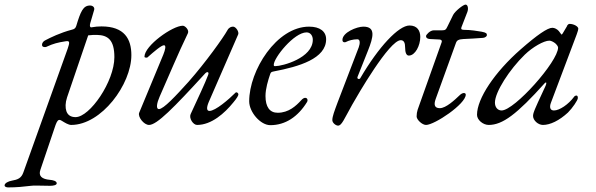

<svg xmlns="http://www.w3.org/2000/svg" viewBox="-143 -530 2594 836"><path d="M-107 286C-71 286 -41 283 -8 279C-2 278 6 278 15 278C32 278 54 279 75 279C90 279 104 276 104 268C104 258 87 254 74 253C40 250 23 237 33 209L99 14C105 -2 110 -8 115 -8C118 -8 122 -7 126 -4C139 4 155 14 167 14C299 14 429 -163 429 -290C429 -360 399 -415 299 -415C285 -415 272 -414 255 -411C250 -410 246 -416 250 -429L267 -487C270 -499 260 -506 249 -506C219 -506 208 -480 189 -417C186 -407 180 -403 171 -401C118 -387 76 -366 55 -355C47 -351 40 -345 40 -334C40 -328 45 -325 52 -325C54 -325 58 -325 61 -327C89 -340 109 -345 141 -350C144 -350 147 -351 149 -351C161 -351 160 -343 152 -319L-41 220C-50 246 -65 252 -93 257C-105 259 -123 267 -123 277C-123 284 -114 286 -107 286ZM186 -20C165 -20 152 -29 146 -46C141 -61 141 -82 149 -106L241 -376C255 -378 267 -378 279 -378C327 -377 355 -356 355 -281C355 -175 248 -20 186 -20Z M506 14C540 14 612 -59 751 -211C754 -214 757 -216 760 -216C764 -216 767 -212 763 -203C753 -175 715 -93 687 -33C679 -15 698 14 715 14C778 14 835 -37 873 -84C889 -103 895 -114 895 -119C895 -124 890 -128 886 -128C885 -128 884 -128 883 -127C853 -97 795 -47 769 -47C757 -47 755 -60 766 -86L894 -380C899 -391 884 -414 872 -414C864 -414 854 -411 847 -398C830 -367 753 -259 678 -174C622 -112 569 -55 549 -55C535 -55 540 -82 552 -109C592 -199 631 -294 675 -385C682 -399 663 -418 653 -418C608 -418 486 -331 486 -283C486 -280 490 -279 494 -279C496 -279 498 -279 499 -280C528 -306 560 -333 571 -333C581 -333 577 -314 568 -292L463 -39C456 -22 483 14 506 14Z M1034 15C1099 15 1154 -21 1194 -86C1196 -89 1196 -92 1196 -94C1196 -100 1192 -104 1186 -104C1181 -104 1175 -101 1168 -93C1146 -69 1114 -39 1066 -39C1031 -39 1013 -65 1013 -112C1013 -143 1024 -180 1034 -209C1037 -217 1041 -217 1049 -219C1160 -240 1277 -275 1277 -359C1277 -393 1250 -414 1203 -414C1061 -414 942 -223 942 -89C942 -42 991 15 1034 15ZM1056 -242C1051 -242 1049 -242 1049 -248C1049 -278 1137 -389 1192 -389C1209 -389 1219 -374 1219 -357C1219 -277 1086 -242 1056 -242Z M1329 17C1345 17 1355 -11 1391 -75C1413 -114 1552 -355 1602 -355C1616 -355 1621 -343 1621 -323C1621 -302 1626 -288 1637 -288C1665 -288 1687 -332 1687 -369C1687 -396 1674 -419 1640 -419C1593 -419 1506 -327 1426 -190C1425 -187 1422 -186 1419 -186C1415 -186 1411 -190 1414 -196L1459 -309C1483 -369 1494 -414 1439 -414C1411 -414 1348 -389 1348 -356C1348 -349 1352 -346 1357 -346C1360 -346 1362 -346 1365 -348C1374 -353 1394 -359 1413 -359C1426 -359 1425 -341 1419 -324L1327 -84C1313 -46 1304 -23 1304 -7C1304 5 1319 17 1329 17Z M1712 14C1749 14 1885 -77 1885 -118C1885 -122 1882 -125 1877 -125C1872 -125 1865 -122 1858 -115C1837 -95 1799 -59 1772 -59C1749 -59 1745 -74 1754 -99L1843 -345C1846 -353 1853 -359 1874 -360C1903 -361 1929 -363 1958 -365C1973 -366 1977 -374 1977 -377C1977 -384 1975 -388 1954 -392C1936 -395 1906 -400 1879 -400C1868 -400 1863 -402 1866 -411L1892 -478C1897 -491 1895 -510 1884 -510C1874 -510 1838 -481 1830 -465L1806 -416C1799 -401 1796 -398 1782 -398H1746C1728 -398 1712 -377 1712 -374C1712 -369 1713 -361 1730 -360L1770 -358C1776 -358 1783 -355 1780 -346L1685 -79C1678 -59 1671 -45 1671 -23C1671 -9 1695 14 1712 14Z M1985 14C2045 14 2107 -32 2229 -168C2231 -170 2233 -171 2234 -171C2237 -171 2236 -163 2231 -153C2213 -116 2181 -44 2182 -44C2182 -44 2183 -45 2184 -48C2180 -40 2178 -31 2178 -25C2178 -6 2200 14 2221 14C2253 14 2292 -5 2330 -40C2350 -60 2373 -94 2373 -103C2373 -111 2371 -114 2366 -114C2363 -114 2359 -112 2357 -109C2332 -75 2293 -49 2269 -49C2253 -49 2248 -62 2256 -83L2368 -380C2373 -394 2375 -401 2375 -405C2375 -415 2355 -426 2337 -426C2333 -426 2329 -423 2325 -416C2326 -417 2327 -418 2327 -418C2327 -418 2322 -410 2308 -386C2306 -382 2304 -380 2302 -380C2301 -380 2308 -371 2290 -395C2283 -403 2272 -409 2262 -409C2241 -409 2196 -378 2124 -315C2011 -216 1934 -101 1934 -30C1934 -8 1960 14 1985 14ZM2041 -49C2024 -49 2012 -63 2012 -83C2012 -129 2075 -227 2142 -292C2176 -325 2225 -353 2249 -353C2256 -353 2266 -348 2274 -342C2281 -336 2287 -328 2287 -323C2287 -262 2097 -49 2041 -49Z"/></svg>

Font: EB Garamond
Style: Italic
Weight: 400
Italic angle: -17.2°
Designer: Georg Duffner and Octavio Pardo
Foundry: Georg Duffner
Version: Version 1.000;PS 001.000;hotconv 1.0.88;makeotf.lib2.5.64775